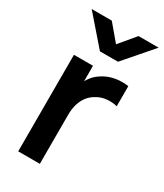

<svg xmlns="http://www.w3.org/2000/svg" viewBox="-194 -852 795 930"><g transform="rotate(30 204.0 -387.5)"><path d="M33.5 -775H146L221 -686L295.5 -775H408L271.5 -617.5H170.5ZM70 0V-540H176.5V-408.5L163.5 -425.5Q173.5 -452.5 190.2 -474.8Q207 -497 230.5 -511.5Q250.5 -525 274.8 -532.8Q299 -540.5 324.5 -542.2Q350 -544 374 -540V-427.5Q350 -434.5 318.8 -432Q287.5 -429.5 262.5 -414.5Q237.5 -401 221.8 -380Q206 -359 198.5 -332.2Q191 -305.5 191 -274.5V0Z"/></g></svg>

Font: Manrope ExtraLight
Style: Bold
Weight: 700
Version: Version 4.504